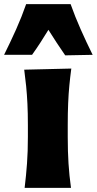

<svg xmlns="http://www.w3.org/2000/svg" viewBox="-67 -902 465 922"><path d="M51.3 0Q58.6 -60.1 62.7 -116.9Q66.9 -173.8 66.9 -244.6V-300.8Q66.9 -358.9 64.7 -403.8Q62.5 -448.7 58.6 -488Q54.7 -527.3 49.3 -567.4L275.4 -572.8Q270 -532.2 266.1 -492.2Q262.2 -452.1 260.3 -406Q258.3 -359.9 258.3 -300.8V-244.6Q258.3 -173.8 262 -116.9Q265.6 -60.1 273.9 0ZM-47.4 -638.7Q-17.1 -699.7 10.3 -760.7Q37.6 -821.8 58.6 -882.3H272Q293.5 -821.8 320.6 -760.7Q347.7 -699.7 377.9 -638.7L246.1 -636.2Q225.1 -666.5 205.1 -697Q185.1 -727.5 165.5 -758.8Q147 -728.5 127.4 -698.2Q107.9 -668 86.9 -638.7Z"/></svg>

Font: Pinar-DS3-FD ExtraBold
Style: Regular
Weight: 800
Designer: Amin Abedi
Version: Version 3.000